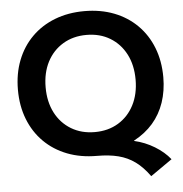

<svg xmlns="http://www.w3.org/2000/svg" viewBox="-58 -796 942 991"><g transform="rotate(-5 412.5 -300.5)"><path d="M685.4 138.7Q650.7 90.3 612.2 62.3Q573.7 34.3 526.2 22.2Q478.7 10 415.3 10Q331.3 10 262 -16.8Q192.7 -43.7 142.7 -93.5Q92.7 -143.3 65.7 -212.3Q38.7 -281.3 38.7 -365Q38.7 -448.7 65.7 -517.7Q92.7 -586.7 142.7 -636.5Q192.7 -686.3 262 -713.2Q331.3 -740 415.3 -740Q499.3 -740 568.7 -713.2Q638 -686.3 688 -636.5Q738 -586.7 765 -517.7Q792 -448.7 792 -365Q792 -294.7 771.7 -234.6Q751.3 -174.6 711.5 -128.8Q671.6 -83 613.3 -52V-50Q669 -37.3 718 -7.5Q767 22.4 797.3 60.7ZM415.3 -113.3Q485 -113.3 537.5 -145.1Q590.1 -177 619.2 -233.6Q648.4 -290.3 648.4 -365Q648.4 -440.3 619.2 -496.7Q590.1 -553 537.5 -584.9Q485 -616.7 415.3 -616.7Q346.3 -616.7 293.5 -584.9Q240.6 -553 211.4 -496.7Q182.3 -440.3 182.3 -365Q182.3 -290.3 211.4 -233.6Q240.6 -177 293.5 -145.1Q346.3 -113.3 415.3 -113.3Z"/></g></svg>

Font: M PLUS 2 Thin
Style: Regular
Weight: 100
Designer: Coji Morishita
Foundry: UNDERFOREST DESIGN
Version: Version 1.001